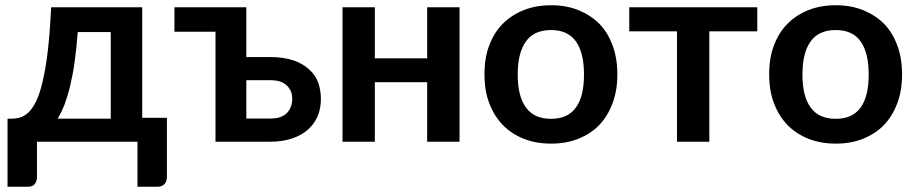

<svg xmlns="http://www.w3.org/2000/svg" viewBox="-20 -541 3497 733"><path d="M200.2 -87.9H402.8V-418.5H276.9Q271.5 -351.6 264.6 -302.7Q258.3 -257.3 247.1 -210Q239.3 -177.2 225.6 -139.6Q214.8 -112.8 200.2 -87.9ZM522.9 -91.3H617.2V134.8Q617.2 152.3 607.4 162.1Q597.7 171.9 582 171.9H504.9V0H121.1V137.2Q121.1 149.9 112.8 161.1Q105 171.9 86.9 171.9H8.8V-87.9H23.4Q41.5 -87.9 57.6 -92.8Q71.8 -96.7 89.4 -112.3Q105 -127.9 118.7 -155.8Q132.3 -184.6 143.1 -231.4Q155.3 -283.7 162.6 -347.7Q169.9 -408.7 175.3 -513.2H522.9Z M920.4 -88.4H1012.2Q1054.2 -88.4 1075.2 -109.4Q1095.7 -130.9 1095.7 -163.6Q1095.7 -177.7 1091.3 -190.4Q1085.9 -203.6 1076.2 -213.4Q1065.4 -224.1 1050.3 -229.5Q1033.2 -234.9 1011.7 -234.9H920.4ZM920.4 -323.2H1011.2Q1063 -323.2 1101.6 -310.1Q1136.7 -297.9 1161.6 -274.9Q1185.1 -252.9 1195.3 -224.6Q1205.1 -194.3 1205.1 -164.1Q1205.1 -127.4 1192.9 -98.1Q1180.7 -68.4 1155.3 -45.9Q1130.9 -24.4 1094.7 -12.2Q1057.1 0 1012.7 0H802.7V-419.9H646V-513.2H920.4Z M1610.8 -513.2H1734.4V0H1610.8V-227.1H1411.1V0H1287.6V-513.2H1411.1V-318.4H1610.8Z M2084 -521Q2141.6 -521 2188 -502.4Q2235.4 -482.9 2268.1 -450.2Q2300.3 -417.5 2318.8 -367.2Q2336.9 -318.8 2336.9 -257.3Q2336.9 -195.8 2318.8 -147.5Q2300.3 -97.7 2268.1 -64Q2235.8 -30.8 2188 -11.2Q2141.6 7.3 2084 7.3Q2025.9 7.3 1979.5 -11.2Q1931.6 -30.3 1899.4 -64Q1866.2 -98.1 1847.7 -147.5Q1829.6 -193.8 1829.6 -257.3Q1829.6 -320.8 1847.7 -367.2Q1866.2 -417 1899.4 -450.2Q1932.1 -483.4 1979.5 -502.4Q2025.9 -521 2084 -521ZM2084 -87.4Q2147.5 -87.4 2178.7 -130.4Q2209.5 -172.9 2209.5 -256.3Q2209.5 -339.8 2178.7 -382.8Q2147.9 -426.3 2084 -426.3Q2018.6 -426.3 1987.8 -382.8Q1956.5 -339.4 1956.5 -256.3Q1956.5 -172.9 1987.8 -130.9Q2018.6 -87.4 2084 -87.4Z M2871.1 -513.2V-421.4H2688V0H2564.5V-421.4H2382.3V-513.2Z M3170.9 -521Q3228.5 -521 3274.9 -502.4Q3322.3 -482.9 3355 -450.2Q3387.2 -417.5 3405.8 -367.2Q3423.8 -318.8 3423.8 -257.3Q3423.8 -195.8 3405.8 -147.5Q3387.2 -97.7 3355 -64Q3322.8 -30.8 3274.9 -11.2Q3228.5 7.3 3170.9 7.3Q3112.8 7.3 3066.4 -11.2Q3018.6 -30.3 2986.3 -64Q2953.1 -98.1 2934.6 -147.5Q2916.5 -193.8 2916.5 -257.3Q2916.5 -320.8 2934.6 -367.2Q2953.1 -417 2986.3 -450.2Q3019 -483.4 3066.4 -502.4Q3112.8 -521 3170.9 -521ZM3170.9 -87.4Q3234.4 -87.4 3265.6 -130.4Q3296.4 -172.9 3296.4 -256.3Q3296.4 -339.8 3265.6 -382.8Q3234.9 -426.3 3170.9 -426.3Q3105.5 -426.3 3074.7 -382.8Q3043.5 -339.4 3043.5 -256.3Q3043.5 -172.9 3074.7 -130.9Q3105.5 -87.4 3170.9 -87.4Z"/></svg>

Font: Lato-SemiBold
Style: Bold
Weight: 500
Designer: Lukasz Dziedzic with Adam Twardoch and Botio Nikoltchev
Foundry: tyPoland Lukasz Dziedzic
Version: ""